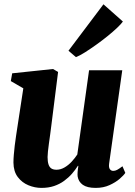

<svg xmlns="http://www.w3.org/2000/svg" viewBox="-20 -884 642 914"><path d="M177.5 10.5Q146 10.5 115.5 -2Q85 -14.5 64.8 -41Q44.5 -67.5 44 -110Q44 -127 45.8 -147.8Q47.5 -168.5 50.2 -191.2Q53 -214 56.5 -237.5Q60 -261 63.5 -283.5L91 -463.5L31.5 -498L38 -535L232.5 -555.5L256.5 -541.5L224.5 -287.5Q222 -266 218.8 -243.5Q215.5 -221 212.8 -200.2Q210 -179.5 208.2 -162.8Q206.5 -146 206.5 -136.5Q206.5 -115 210.8 -101.8Q215 -88.5 224.2 -82.2Q233.5 -76 249 -76Q268.5 -76 287 -86.8Q305.5 -97.5 321 -114.2Q336.5 -131 348 -148.5L404 -549.5H562L499.5 -105.5Q497 -87 503 -78.8Q509 -70.5 519 -70.5Q528 -70.5 537.2 -75.2Q546.5 -80 563 -92.5L576.5 -61Q569 -49.5 549.8 -32.8Q530.5 -16 501.5 -2.8Q472.5 10.5 435.5 10.5Q395 10.5 374.2 -4.2Q353.5 -19 349.5 -44.5Q349 -48.5 349 -54Q349 -59.5 349.5 -66.2Q350 -73 351 -80.2Q352 -87.5 353 -94L351 -95Q339 -76 322.8 -57.2Q306.5 -38.5 285.2 -23Q264 -7.5 237.5 1.5Q211 10.5 177.5 10.5ZM306 -642.5 472.5 -863.5 565 -781.5Q556.5 -769.5 537.2 -751.2Q518 -733 492 -712Q466 -691 438 -671Q410 -651 384.8 -635Q359.5 -619 341.5 -612Z"/></svg>

Font: Merriweather 48pt Black
Style: Italic
Weight: 900
Italic angle: -7.8°
Version: Version 2.101